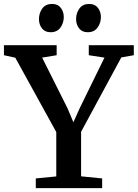

<svg xmlns="http://www.w3.org/2000/svg" viewBox="-36 -978 715 998"><path d="M256.5 -61V-291.5L43.5 -678L-15.5 -691V-743H258.5V-691L183 -678.5L315 -415L345.5 -342.5L378 -415L507 -678.5L425.5 -691V-743H659.5V-691L594.5 -679.5L385.5 -293V-61.5L495 -50.5V0H150V-50.5ZM226.5 -810.5Q197.5 -810.5 182 -830.8Q166.5 -851 166.5 -878.5Q166.5 -910 183.8 -933.8Q201 -957.5 234.5 -957.5H235.5Q264.5 -957.5 280 -937.2Q295.5 -917 295.5 -889.5Q295.5 -858.5 278 -834.5Q260.5 -810.5 227.5 -810.5ZM419.5 -810.5Q390.5 -810.5 375 -830.8Q359.5 -851 359.5 -878.5Q359.5 -910 376.8 -933.8Q394 -957.5 427.5 -957.5H428.5Q457.5 -957.5 473 -937.2Q488.5 -917 488.5 -889.5Q488.5 -858.5 471 -834.5Q453.5 -810.5 420.5 -810.5Z"/></svg>

Font: Merriweather 28pt SemiBold
Style: Regular
Weight: 600
Version: Version 2.100